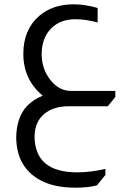

<svg xmlns="http://www.w3.org/2000/svg" viewBox="-20 -492 596 889"><path d="M178 -49Q88 -123 88 -243Q88 -354 161 -418Q224 -472 321 -472Q374 -472 432 -455V-388Q376 -403 329 -403Q258 -403 215.5 -359Q173 -315 173 -241Q173 -172 214 -121Q253 -71 310 -71H514V-43L479 0H299Q215 0 172 48Q141 82 140 142Q143 306 337 306Q399 306 468 290V318L429 366Q391 377 329 377Q230 377 166 342Q56 282 55 143Q57 51 104 0Q133 -31 178 -49Z"/></svg>

Font: Almarai
Style: Regular
Weight: 400
Designer: Boutros International 2019
Foundry: Created by Boutros International 2019
Version: Version 1.10